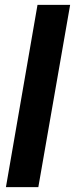

<svg xmlns="http://www.w3.org/2000/svg" viewBox="-20 -770 309 790"><path d="M268.6 -750 137.7 0H4.4L134.3 -750Z"/></svg>

Font: Roboto Condensed
Style: Bold Italic
Weight: 700
Italic angle: -12°
Designer: Christian Robertson
Foundry: Google
Version: Version 3.0